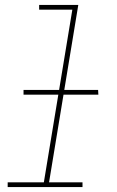

<svg xmlns="http://www.w3.org/2000/svg" viewBox="-20 -755 472 775"><path d="M11 0H313V-19H178L296 -735H138V-716H272L157 -19H11ZM75 -373H377L376 -392H75Z"/></svg>

Font: Iosevka Sparkle Thin Oblique
Style: Regular
Weight: 100
Italic angle: -9°
Designer: Belleve Invis
Foundry: Belleve Invis
Version: Version 4.5.0; ttfautohint (v1.8.3)